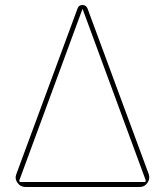

<svg xmlns="http://www.w3.org/2000/svg" viewBox="-20 -750 647 770"><path d="M58 -28Q56 -20 63 -20H559Q566 -20 564 -28L312 -712Q312 -713 311 -713Q310 -713 310 -712ZM83 0Q62 0 50 -17Q38 -34 46 -53L291 -716Q296 -730 310.5 -730Q325 -730 331 -716L576 -53Q583 -34 571.5 -17Q560 0 539 0Z"/></svg>

Font: Rounded Mplus 1c Thin
Style: Regular
Weight: 250
Version: Version 1.059.20150529